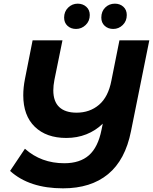

<svg xmlns="http://www.w3.org/2000/svg" viewBox="-20 -920 835 1048"><path d="M795 -700 695 -204Q664 -47 570 30.5Q476 108 324 108Q140 108 35 13L116 -108Q205 -29 331 -29Q416 -29 465.5 -72.5Q515 -116 534 -211L541 -245Q502 -207 451.5 -187Q401 -167 342 -167Q233 -167 170 -228Q107 -289 107 -400Q107 -442 116 -488L158 -700H321L277 -484Q271 -453 271 -427Q271 -366 303.5 -335.5Q336 -305 398 -305Q470 -305 520.5 -348Q571 -391 588 -480L632 -700ZM330 -824Q330 -857 352 -878.5Q374 -900 404 -900Q432 -900 451 -883Q470 -866 470 -838Q470 -805 447.5 -783.5Q425 -762 395 -762Q367 -762 348.5 -779Q330 -796 330 -824ZM533 -824Q533 -858 554.5 -879Q576 -900 607 -900Q635 -900 653.5 -883Q672 -866 672 -838Q672 -805 650 -783.5Q628 -762 598 -762Q570 -762 551.5 -779Q533 -796 533 -824Z"/></svg>

Font: Montserrat Alternates
Style: Bold Italic
Weight: 700
Italic angle: -11.3°
Designer: Julieta Ulanovsky
Foundry: Julieta Ulanovsky
Version: Version 7.200